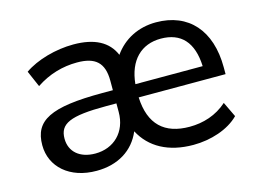

<svg xmlns="http://www.w3.org/2000/svg" viewBox="-81 -688 1119 837"><g transform="rotate(-15 479.0 -269.5)"><path d="M261.7 9.8C356.9 9.8 430.2 -34.7 463.4 -114.3C505.4 -34.7 585.4 9.8 698.2 9.8C776.4 9.8 857.9 -16.1 905.3 -64.5L872.6 -132.8C824.2 -89.4 764.2 -70.8 702.6 -70.8C589.8 -70.8 525.9 -128.4 520.5 -252H912.6V-282.7C912.6 -449.7 824.2 -548.8 677.2 -548.8C597.7 -548.8 530.3 -514.2 487.3 -453.1C460.4 -516.6 399.9 -548.8 304.7 -548.8C225.1 -548.8 137.7 -524.4 82 -485.4L113.8 -412.1C171.4 -450.7 234.9 -468.8 299.8 -468.8C381.3 -468.8 419.9 -437 419.9 -354V-311.5H372.1C137.7 -311.5 60.5 -270.5 60.5 -159.2C60.5 -61.5 140.1 10.3 261.7 9.8ZM679.2 -474.6C770 -474.6 820.8 -420.9 825.2 -311.5H521.5C531.7 -417.5 591.3 -474.6 679.2 -474.6ZM275.4 -64.5C205.6 -64.5 161.6 -102.5 161.6 -161.6C161.6 -229 210 -252 373 -252H419.9V-213.4C419.9 -122.1 358.4 -64.5 275.4 -64.5Z"/></g></svg>

Font: Winston
Style: Regular
Weight: 400
Designer: Vernon Adams, Kim Jin-seong, David Berlow, Cristiano Sobral
Foundry: The Winston Project Authors
Version: Version 3.004